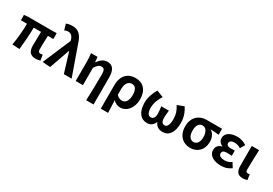

<svg xmlns="http://www.w3.org/2000/svg" viewBox="48 -1996 4804 3381"><g transform="rotate(30 2449.5 -305.5)"><path d="M535 -560H391H104L21 -553V-444H145C145 -312 132 -152 105 0L253 8C268 -141 282 -303 282 -444H431C430 -342 426 -204 426 -164C426 -55 466 14 580 14C620 14 654 6 675 -2L657 -111C639 -108 625 -106 615 -106C582 -106 564 -118 564 -158C564 -191 564 -337 571 -444H625C643 -444 666 -443 679 -441C683 -444 683 -560 679 -563C655 -561 631 -560 607 -560H535Z M841 -282 721 0 879 12 1025 -401H1029L1151 0H1230H1309L1106 -575C1057 -738 989 -812 865 -812C802 -812 771 -803 737 -789L771 -670C794 -681 814 -688 848 -688C899 -688 940 -652 958 -583L962 -565Z M1871 -74V-349C1871 -490 1826 -574 1710 -574C1632 -574 1577 -527 1526 -457H1523L1512 -560H1381C1390 -499 1392 -437 1392 -393V0H1539V-354C1582 -420 1615 -448 1661 -448C1714 -448 1733 -418 1733 -331C1733 -193 1728 24 1722 201H1796H1871Z M2018 -36V201H2092H2167C2163 114 2160 36 2156 -54C2199 -3 2253 14 2305 14C2422 14 2536 -97 2536 -289C2536 -468 2441 -574 2280 -574C2132 -574 2018 -479 2018 -273ZM2190 -409C2212 -438 2242 -453 2275 -453C2351 -453 2386 -394 2386 -287C2386 -226 2373 -181 2352 -151C2332 -122 2303 -107 2272 -107C2234 -107 2196 -116 2156 -161V-283C2156 -337 2169 -380 2190 -409Z M2791 -547 2723 -574C2671 -490 2632 -379 2632 -280C2632 -88 2717 14 2844 14C2910 14 2966 -15 2995 -91H2999C3030 -15 3094 14 3160 14C3291 14 3366 -92 3366 -283C3366 -403 3330 -490 3277 -574L3143 -523C3199 -433 3219 -371 3219 -274C3219 -163 3186 -106 3139 -106C3092 -106 3063 -134 3063 -219C3063 -270 3067 -304 3075 -368H2997H2920C2928 -304 2933 -270 2933 -219C2933 -140 2901 -106 2852 -106C2800 -106 2771 -163 2771 -251C2771 -350 2803 -429 2860 -520Z M3965 -560H3886H3728C3590 -560 3460 -468 3460 -273C3460 -88 3578 14 3721 14C3868 14 3975 -86 3975 -251C3975 -341 3940 -411 3881 -446V-450C3940 -449 3983 -445 4045 -438V-560ZM3641 -150C3621 -179 3610 -221 3610 -273C3610 -390 3656 -440 3723 -440C3759 -440 3787 -420 3806 -389C3825 -357 3835 -314 3835 -266C3835 -165 3791 -106 3723 -106C3689 -106 3661 -122 3641 -150Z M4189 -536C4146 -510 4118 -470 4118 -416C4118 -369 4147 -316 4204 -297V-292C4139 -275 4094 -235 4094 -158C4094 -102 4122 -59 4168 -30C4214 -1 4278 14 4349 14C4422 14 4484 -1 4555 -53L4496 -146C4451 -111 4403 -100 4364 -100C4283 -100 4238 -126 4238 -173C4238 -219 4270 -238 4337 -238C4367 -238 4398 -236 4431 -234V-340C4405 -338 4378 -337 4355 -337C4293 -337 4262 -358 4262 -396C4262 -437 4302 -460 4359 -460C4404 -460 4448 -446 4487 -420L4542 -515C4487 -552 4419 -574 4352 -574C4290 -574 4232 -562 4189 -536Z M4649 -359V-159C4649 -54 4683 14 4794 14C4837 14 4862 6 4884 -4L4866 -113C4854 -108 4841 -106 4832 -106C4802 -106 4787 -117 4787 -153C4787 -258 4793 -423 4798 -560H4723H4649Z"/></g></svg>

Font: GenSekiGothic2 TW B
Style: Regular
Weight: 700
Version: Version 2.100;PS 2.1;hotconv 16.6.51;makeotf.lib2.5.65220 DE